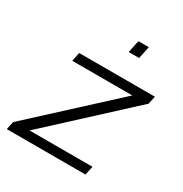

<svg xmlns="http://www.w3.org/2000/svg" viewBox="-166 -834 912 959"><g transform="rotate(30 290.5 -354.5)"><path d="M7 0 17 -46 466 -459H120L130 -510H567L557 -464L109 -51H472L461 0ZM342 -638 357 -709H417L402 -638Z"/></g></svg>

Font: Saira Expanded Light
Style: Italic
Weight: 300
Width: 7
Italic angle: -12°
Designer: Hector Gatti with collaboration of the Omnibus-Type team
Foundry: Omnibus-Type
Version: Version 1.101